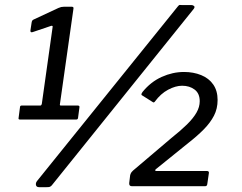

<svg xmlns="http://www.w3.org/2000/svg" viewBox="-20 -771 1003 795"><path d="M302 -334Q310 -334 309 -327L303 -282Q302 -276 295 -276H63Q55 -276 57 -283L63 -329Q64 -334 70 -334H147Q151 -334 153 -340L198 -660Q199 -665 192 -664L115 -638Q105 -635 106 -645L111 -678Q112 -683 113.5 -685.5Q115 -688 119 -690L222 -738Q229 -741 233.5 -742Q238 -743 244 -743H278Q286 -743 284 -734L228 -339Q227 -334 232 -334H302ZM194 -3Q189 2 185 3Q181 4 173 4H142Q131 4 129 -4.5Q127 -13 133 -21L716 -744Q721 -751 725 -750.5Q729 -750 734 -750H773Q779 -750 783.5 -746Q788 -742 782 -734ZM689 -199Q728 -230 754 -255.5Q780 -281 793.5 -304.5Q807 -328 807 -352Q807 -384 786 -400Q765 -416 734 -416Q707 -416 676 -399.5Q645 -383 621 -350Q617 -345 613 -348L567 -377Q563 -380 570 -390Q604 -432 649.5 -452.5Q695 -473 742 -473Q781 -473 813 -460Q845 -447 863 -421Q881 -395 881 -357Q881 -321 866 -292Q851 -263 824.5 -236Q798 -209 761 -180L626 -71Q622 -68 622.5 -65.5Q623 -63 627 -63H836Q846 -63 845 -55L838 -7Q837 -4 835.5 -2Q834 0 829 0H526Q514 0 515 -13L519 -46Q521 -53 524.5 -58Q528 -63 543 -75Z"/></svg>

Font: Libre Franklin Medium
Style: Italic
Weight: 500
Italic angle: -8°
Designer: Pablo Impallari, Rodrigo Fuenzalida, Nhung Nguyen
Foundry: Impallari Type
Version: Version 3.000